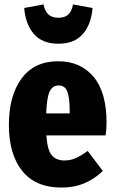

<svg xmlns="http://www.w3.org/2000/svg" viewBox="-20 -827 515 865"><path d="M456 -217H189Q193 -152 213 -128Q233 -104 270 -104Q297 -104 321 -114.5Q345 -125 375 -147L443 -57Q408 -22 361.5 -2Q315 18 257 18Q140 18 80 -57Q20 -132 20 -264Q20 -395 77 -473Q134 -551 242 -551Q343 -551 401.5 -481Q460 -411 460 -275Q460 -251 456 -217ZM294 -323Q294 -386 283.5 -414Q273 -442 244 -442Q217 -442 204 -415.5Q191 -389 188 -316H294ZM89 -791 176 -807Q183 -775 199 -761Q215 -747 243 -747Q271 -747 287 -761Q303 -775 309 -807L397 -791Q391 -717 353 -673.5Q315 -630 243 -630Q171 -630 133 -673.5Q95 -717 89 -791Z"/></svg>

Font: Fira Sans Extra Condensed ExtraBold
Style: Regular
Weight: 800
Width: 1
Designer: Carrois Corporate & Edenspiekermann AG
Foundry: Carrois Corporate GbR & Edenspiekermann AG
Version: Version 4.203